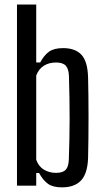

<svg xmlns="http://www.w3.org/2000/svg" viewBox="-20 -820 455 848"><path d="M254 7.5Q213.5 7.5 191.8 -8.2Q170 -24 152.5 -56H140V0H55V-800H140V-544H157.5Q174.5 -576 196.5 -591.8Q218.5 -607.5 259 -607.5Q312.5 -607.5 339.8 -578Q367 -548.5 369 -478.5Q370 -442 370.5 -396.5Q371 -351 371 -302.2Q371 -253.5 370.5 -207Q370 -160.5 369 -121.5Q366.5 -53 337.8 -22.8Q309 7.5 254 7.5ZM227.5 -56.5Q257.5 -56.5 270.2 -70.2Q283 -84 284 -115.5Q285.5 -161.5 286.5 -205.5Q287.5 -249.5 287.5 -294Q287.5 -338.5 286.8 -385.5Q286 -432.5 284.5 -484Q283.5 -515 270.8 -529.5Q258 -544 227.5 -544Q196.5 -544 173.8 -529.8Q151 -515.5 140 -486.5V-114Q151.5 -83.5 175 -70Q198.5 -56.5 227.5 -56.5Z"/></svg>

Font: Big Shoulders
Style: Regular
Weight: 400
Designer: Patric King
Foundry: XO Type Co
Version: Version 2.002